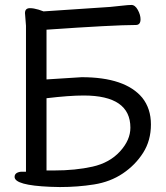

<svg xmlns="http://www.w3.org/2000/svg" viewBox="-20 -738 669 776"><path d="M198 -49Q285 -49 354 -64.5Q423 -80 465 -126Q507 -172 507 -222Q507 -352 318 -352Q260 -352 168 -341V-49ZM222 18 183 17Q39 11 39 -23Q39 -41 65 -44H85V-634L81 -685Q81 -705 101 -705Q116 -705 136 -699L156 -692L425 -710Q447 -712 473 -715Q499 -718 511 -718Q526 -718 537 -698Q548 -678 548 -660Q548 -637 529 -637Q441 -637 168 -618V-417L310 -426Q486 -426 555 -343Q590 -299 590 -235Q590 -170 558.5 -120.5Q527 -71 476.5 -37Q426 -3 360 7.5Q294 18 222 18Z"/></svg>

Font: ToneOZ-Pinyin-WenKai-Medium
Style: Medium
Weight: 700
Designer: Fontworks Inc.
Foundry: ToneOZ
Version: Version 0.240331